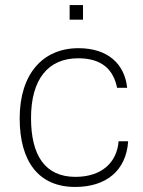

<svg xmlns="http://www.w3.org/2000/svg" viewBox="-20 -731 568 761"><path d="M256 -653H309V-711H256ZM278 10C399 10 480 -53 488 -171H450C444 -90 386 -30 279 -30C158 -30 103 -116 103 -263C103 -416 170 -500 290 -500C386 -500 430 -453 444 -383H484C474 -478 407 -540 291 -540C149 -540 58 -437 58 -262C58 -91 133 10 278 10Z"/></svg>

Font: Kathrein 35 Thin
Style: Regular
Weight: 250
Designer: Lazydogs Typefoundry, based on Open Sans by Ascender Corporation
Foundry: Lazydogs Typefoundry
Version: Version 1.003;PS 001.003;hotconv 1.0.88;makeotf.lib2.5.64775